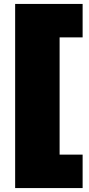

<svg xmlns="http://www.w3.org/2000/svg" viewBox="-20 -762 450 976"><path d="M57 194V-742H400V-572H283V24H400V194Z"/></svg>

Font: Montserrat Black
Style: Regular
Weight: 900
Designer: Julieta Ulanovsky
Foundry: Julieta Ulanovsky
Version: Version 9.000; ttfautohint (v1.8.4.7-5d5b)